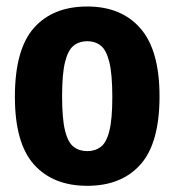

<svg xmlns="http://www.w3.org/2000/svg" viewBox="-20 -576 551 606"><path d="M255.5 10.5Q147.5 10.5 87.2 -56.8Q27 -124 27 -270.5Q27 -420 87 -487.8Q147 -555.5 255.5 -555.5Q363 -555.5 423.2 -486.5Q483.5 -417.5 483.5 -272Q483.5 -124.5 423.5 -57Q363.5 10.5 255.5 10.5ZM255.5 -99Q280.5 -99 298.2 -112.5Q316 -126 325.2 -163Q334.5 -200 334.5 -270Q334.5 -342 325 -380.2Q315.5 -418.5 297.8 -432.2Q280 -446 255.5 -446Q230.5 -446 212.8 -432.2Q195 -418.5 185.5 -381Q176 -343.5 176 -272.5Q176 -201.5 185.2 -164Q194.5 -126.5 212.2 -112.8Q230 -99 255.5 -99Z"/></svg>

Font: Encode Sans Condensed Condensed
Style: Bold
Weight: 700
Width: 3
Designer: Multiple Designers
Foundry: Impallari Type
Version: Version 3.000; ttfautohint (v1.8.3) -l 8 -r 50 -G 200 -x 14 